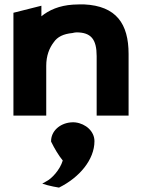

<svg xmlns="http://www.w3.org/2000/svg" viewBox="-20 -515 642 872"><path d="M409 126C409 82 370 47 323 41C315 40 310 40 300 41C251 46 211 81 212 128C228 161 247 192 265 214C252 258 213 297 193 307L172 319L195 326C213 331 231 334 248 337C341 291 409 210 409 126ZM362 -495H361C345 -495 329 -495 312 -494C249 -490 202 -469 168 -441V-489L41 -457V10H190V-216C190 -262 204 -297 224 -323C241 -348 268 -361 309 -365C315 -366 320 -368 327 -368C394 -368 419 -336 419 -260V10H564V-270C564 -407 508 -488 362 -495Z"/></svg>

Font: Bluebird
Style: SfBdExt
Weight: 700
Designer: Jasper
Foundry: Cannot Into Space Fonts
Version: Version 0.98